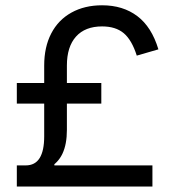

<svg xmlns="http://www.w3.org/2000/svg" viewBox="-20 -719 656 719"><path d="M43 -99.6H76.2Q111.3 -99.6 128.4 -127Q145.5 -154.3 145.5 -208V-473.6Q145.5 -543 171.9 -593.8Q198.2 -644.5 247.6 -671.9Q296.9 -699.2 362.3 -699.2Q440.4 -699.2 494.1 -658.7Q547.9 -618.2 573.2 -534.2L492.2 -510.7Q473.6 -569.3 443.4 -594.7Q413.1 -620.1 362.3 -620.1Q298.8 -620.1 264.6 -582Q230.5 -543.9 230.5 -473.6V-232.4Q230.5 -178.7 213.9 -143.6Q197.3 -108.4 163.6 -90.8Q129.9 -73.2 78.1 -73.2H63.5L183.6 -113.3V-60.5H43V-99.6H550.8V-20.5H43ZM43 -408.2H359.4V-331.1H43Z"/></svg>

Font: Wanted Sans Variable
Style: Regular
Weight: 400
Designer: Original Design by Kil Hyung-jin and Kang Hanbin, Wanted Lab, Inc; Hangeul from Source Han Sans by Jang Soo-young and Ka
Foundry: Wanted Lab, Inc.
Version: Version 1.003;Glyphs 3.2 (3227)